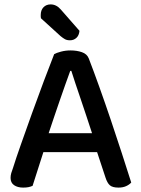

<svg xmlns="http://www.w3.org/2000/svg" viewBox="-20 -843 642 872"><path d="M421 -152H177L128 1Q119 5 109 7Q99 9 85 9Q60 9 44 -2Q28 -13 28 -35Q28 -46 31 -56.5Q34 -67 39 -80Q52 -122 75.5 -188.5Q99 -255 125.5 -329Q152 -403 179 -474.5Q206 -546 226 -597Q236 -603 257 -608.5Q278 -614 300 -614Q329 -614 352 -606Q375 -598 383 -578Q405 -521 431 -448.5Q457 -376 483 -299Q509 -222 533 -148Q557 -74 576 -14Q567 -4 552.5 2.5Q538 9 518 9Q491 9 479 -1.5Q467 -12 459 -37ZM299 -521Q289 -494 277 -460Q265 -426 252 -388.5Q239 -351 226 -312.5Q213 -274 201 -238H398Q385 -278 371.5 -318.5Q358 -359 345.5 -396Q333 -433 322 -465.5Q311 -498 304 -521ZM166 -760Q165 -764 165 -768Q165 -772 165 -775Q165 -797 177.5 -810Q190 -823 210 -823Q236 -823 256 -800L341 -703Q339 -682 327 -671Q315 -660 298 -660Q284 -660 275 -665Q266 -670 255 -679Z"/></svg>

Font: Baloo Thambi 2 Medium
Style: Regular
Weight: 500
Designer: Aadarsh Rajan and Ek Type
Foundry: Ek Type
Version: Version 1.640;hotconv 1.0.111;makeotfexe 2.5.65597; ttfautoh